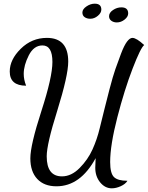

<svg xmlns="http://www.w3.org/2000/svg" viewBox="-20 -925 804 1044"><path d="M673 58Q662 76 636.5 87.5Q611 99 588 99Q551 99 524.5 66.5Q498 34 498 -13Q498 -21 500 -65Q417 88 287 88Q220 88 182.5 48Q145 8 145 -64Q145 -136 205 -321Q265 -506 265 -588Q265 -678 211 -678Q164 -678 136.5 -624Q109 -570 109 -523Q109 -492 122 -459Q33 -459 33 -536Q33 -601 93 -660Q153 -719 235 -719Q351 -719 351 -590Q351 -515 291 -322Q234 -141 234 -75Q234 34 317 34Q368 34 413 -11.5Q458 -57 483 -112.5Q508 -168 522 -227Q540 -299 548.5 -334Q557 -369 575.5 -440Q594 -511 607.5 -549.5Q621 -588 638 -633Q655 -678 670.5 -698.5Q686 -719 700 -719Q722 -719 764 -680Q745 -666 701 -552Q657 -438 618 -287Q579 -136 579 -44Q579 17 599.5 37.5Q620 58 673 58ZM471 -823Q453 -823 440.5 -831.5Q428 -840 428 -857Q428 -875 450 -890Q472 -905 495 -905Q531 -905 531 -873Q531 -855 512 -839Q493 -823 471 -823ZM615 -803Q598 -803 585.5 -812Q573 -821 573 -837Q573 -856 594.5 -870.5Q616 -885 640 -885Q677 -885 677 -852Q677 -834 657.5 -818.5Q638 -803 615 -803Z"/></svg>

Font: Dancing Script
Style: Bold
Weight: 700
Designer: Pablo Impallari
Foundry: Pablo Impallari. www.impallari.com Igino Marini. www.ikern.com
Version: Version 1.002